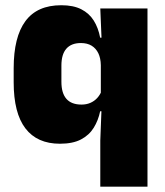

<svg xmlns="http://www.w3.org/2000/svg" viewBox="-20 -524 616 716"><path d="M203.5 12Q118.5 12 74.8 -45.2Q31 -102.5 31 -217V-269.5Q31 -386 74.8 -445.2Q118.5 -504.5 208.5 -504.5Q253.5 -504.5 283 -489.5Q312.5 -474.5 329.5 -447.5Q346.5 -420.5 353.5 -383.5H399L356 -281Q355.5 -307 346.8 -325.2Q338 -343.5 321.8 -353.5Q305.5 -363.5 281.5 -363.5Q246 -363.5 227.5 -342.5Q209 -321.5 209 -279.5V-219Q209 -176.5 227.8 -155.2Q246.5 -134 284 -134Q302.5 -134 317.2 -140.5Q332 -147 342.5 -158.5Q353 -170 359 -185L402.5 -109H353.5Q346.5 -75 329.5 -47.5Q312.5 -20 282 -4Q251.5 12 203.5 12ZM354 172V0L359 -128.5L356 -153V-350L359 -372.5L354 -492.5H530V172Z"/></svg>

Font: Anek Telugu Medium ExtraBold
Style: Regular
Weight: 800
Version: Version 1.003